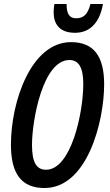

<svg xmlns="http://www.w3.org/2000/svg" viewBox="-20 -936 555 966"><path d="M358 -771C433 -771 482 -823 498 -916H435C422 -864 400 -844 363 -844C328 -844 315 -868 315 -916H254C251 -903 250 -888 250 -874C250 -813 281 -771 358 -771ZM204 10C419 10 504 -324 504 -512C504 -654 451 -724 337 -724C137 -724 35 -426 35 -208C35 -59 90 10 204 10ZM212 -82C165 -82 141 -116 141 -207C141 -332 196 -634 329 -634C376 -634 399 -596 399 -514C399 -366 337 -82 212 -82Z"/></svg>

Font: Noto Sans UI Condensed Medium
Style: Italic
Weight: 500
Width: 3
Italic angle: -12°
Designer: Monotype Design Team
Foundry: Monotype Imaging Inc.
Version: Version 1.901